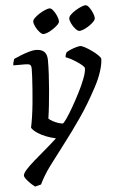

<svg xmlns="http://www.w3.org/2000/svg" viewBox="-60 -748 598 988"><g transform="rotate(-5 238.5 -253.5)"><path d="M81 200Q69 192 56.5 179.5Q44 167 36 156Q28 145 28 140Q28 128 44.5 109.5Q61 91 88.5 67Q116 43 147.5 16.5Q179 -10 209 -38Q185 -43 160 -52.5Q135 -62 115 -75.5Q95 -89 86 -103Q91 -126 96 -159Q101 -192 104.5 -228Q108 -264 110.5 -298.5Q113 -333 114.5 -361Q116 -389 116 -405Q116 -422 109 -426.5Q102 -431 86 -431H23Q23 -437 24.5 -443.5Q26 -450 28 -455.5Q30 -461 31 -464Q46 -471 67.5 -479.5Q89 -488 110 -494Q131 -500 144 -500Q174 -500 188.5 -486Q203 -472 203 -442Q203 -409 201 -370Q199 -331 195.5 -290.5Q192 -250 188 -212Q184 -174 179 -143Q185 -136 198.5 -128.5Q212 -121 227 -116Q242 -111 251 -111Q255 -111 270.5 -133Q286 -155 305.5 -189Q325 -223 344.5 -261Q364 -299 376.5 -332Q389 -365 389 -384Q389 -390 377.5 -400Q366 -410 350 -420.5Q334 -431 318.5 -439Q303 -447 295 -449Q295 -457 297.5 -464Q300 -471 302 -474Q310 -480 324.5 -486Q339 -492 353 -496Q367 -500 374 -500Q383 -500 399.5 -491Q416 -482 434 -469Q452 -456 464.5 -443.5Q477 -431 477 -425Q477 -400 465 -362Q453 -324 431 -283Q387 -200 340 -132Q293 -64 249 -7Q205 50 169 98.5Q133 147 112 192ZM192 -578Q184 -578 172.5 -590.5Q161 -603 153 -619Q145 -635 145 -646Q145 -655 156 -665.5Q167 -676 182 -685.5Q197 -695 212 -701Q227 -707 234 -707Q243 -707 253 -694Q263 -681 270 -664.5Q277 -648 277 -637Q277 -629 267 -619Q257 -609 243 -599.5Q229 -590 215 -584Q201 -578 192 -578ZM378 -578Q370 -578 358.5 -590Q347 -602 339 -618.5Q331 -635 331 -646Q331 -655 341.5 -665.5Q352 -676 367.5 -685.5Q383 -695 397.5 -701Q412 -707 419 -707Q429 -707 438.5 -694Q448 -681 455 -664.5Q462 -648 462 -637Q462 -629 452.5 -619Q443 -609 429 -599.5Q415 -590 401 -584Q387 -578 378 -578Z"/></g></svg>

Font: Texturina Medium
Style: Italic
Weight: 500
Italic angle: -11°
Designer: Guillermo Torres Carreño
Foundry: Omnibus-Type
Version: Version 1.002